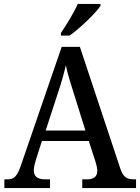

<svg xmlns="http://www.w3.org/2000/svg" viewBox="-20 -951 708 971"><path d="M288 -784V-771H332C386 -809 465 -886 488 -921V-931H373C354 -886 316 -826 288 -784ZM2 0H233V-44H207C168 -44 151 -60 151 -90C151 -104 156 -125 161 -141L192 -238H429L463 -133C468 -117 472 -100 472 -87C472 -58 454 -44 420 -44H396V0H668V-44H657C621 -44 603 -56 589 -97L384 -714H292L88 -121C67 -58 52 -44 17 -44H2ZM211 -291 273 -481C291 -535 303 -577 313 -621C322 -577 337 -529 355 -473L412 -291Z"/></svg>

Font: Noto Serif Myanmar SemiCondensed Medium
Style: Regular
Weight: 500
Width: 4
Designer: Ben Mitchell and the Monotype Design Team
Foundry: Monotype Imaging Inc.
Version: Version 2.106